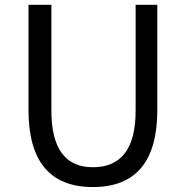

<svg xmlns="http://www.w3.org/2000/svg" viewBox="-20 -753 761 786"><path d="M96.7 -302.7V-733.4H190.4V-299.8Q190.4 -68.4 360.4 -68.4Q535.2 -68.4 535.2 -299.8V-733.4H624V-302.7Q624 12.7 360.4 12.7Q96.7 12.7 96.7 -302.7Z"/></svg>

Font: irohakakuC Regular
Style: Regular
Weight: 400
Designer: [Source Han Sans]
Ryoko NISHIZUKA Ë•øÂ°öÊ∂ºÂ≠ê (kana & ideographs); Paul D. Hunt (Latin, Greek & Cyrillic); Wenlong ZHAN
Version: Version 1.001.20160904